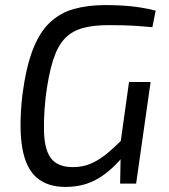

<svg xmlns="http://www.w3.org/2000/svg" viewBox="-20 -723 664 756"><path d="M395 -703Q430 -703 463.5 -701Q497 -699 530 -694Q563 -689 593 -681L580 -616Q549 -619 518 -621Q487 -623 458.5 -623.5Q430 -624 406 -624Q346 -624 304 -612Q262 -600 234 -570Q206 -540 188.5 -484.5Q171 -429 160 -342Q149 -240 155 -179Q161 -118 188 -91.5Q215 -65 267 -65Q305 -65 336 -78Q367 -91 397.5 -115.5Q428 -140 462 -174L471 -115Q447 -85 421.5 -61.5Q396 -38 368 -21Q340 -4 307.5 4.5Q275 13 238 13Q166 13 123.5 -24.5Q81 -62 67.5 -142Q54 -222 68 -348Q82 -456 108.5 -525.5Q135 -595 175.5 -633.5Q216 -672 270.5 -687.5Q325 -703 395 -703ZM573 -400 516 0H453L455 -108L450 -128L488 -400Z"/></svg>

Font: Exo 2
Style: Italic
Weight: 400
Italic angle: -8°
Designer: Natanael Gama
Foundry: Natanael Gama
Version: Version 2.010